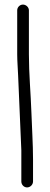

<svg xmlns="http://www.w3.org/2000/svg" viewBox="-20 -680 219 837"><path d="M55 -635V-443C55 -413 58 -379 59 -351C64 -243 68 -133 73 -25V111C73 125 84 137 98 137C112 137 124 125 124 111V14C124 -54 119 -121 117 -188C114 -274 106 -358 106 -443V-635C106 -648 94 -660 80 -660C66 -660 55 -648 55 -635Z"/></svg>

Font: Blanket
Style: Light
Weight: 300
Foundry: Cannot Into Space Fonts
Version: Version 0.9